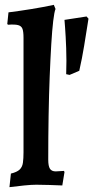

<svg xmlns="http://www.w3.org/2000/svg" viewBox="-20 -762 385 792"><path d="M267 -453 253 -456Q255 -512 253 -563.5Q251 -615 248.5 -647.5Q246 -680 246 -680L337 -694L345 -685Q345 -685 340 -653.5Q335 -622 327 -572.5Q319 -523 307 -470ZM19 10 25 -46Q50 -52 61 -62.5Q72 -73 74.5 -90.5Q77 -108 77 -134V-606Q77 -632 72.5 -643.5Q68 -655 54.5 -658.5Q41 -662 13 -660L10 -663L15 -711Q62 -717 108.5 -724.5Q155 -732 202 -742L209 -725Q204 -713 199.5 -675.5Q195 -638 191.5 -579.5Q188 -521 185 -446.5Q182 -372 180.5 -284.5Q179 -197 179 -103Q179 -77 186 -66Q193 -55 210 -55L244 -57L246 -52L237 3Q213 2 182.5 1Q152 0 130 0Q110 0 80 3Q50 6 19 10Z"/></svg>

Font: Alegreya SemiBold
Style: Regular
Weight: 600
Designer: Juan Pablo del Peral
Foundry: Huerta Tipografica
Version: Version 2.009